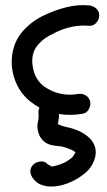

<svg xmlns="http://www.w3.org/2000/svg" viewBox="-20 -463 409 734"><path d="M265.6 31.2Q283.2 37.1 299.8 47.4Q316.4 57.6 328.1 71.3Q339.8 85 344.2 102.5Q348.6 120.1 342.8 141.6Q332 177.7 301.8 201.7Q271.5 225.6 237.3 238.3Q221.7 244.1 204.1 247.6Q186.5 251 168.9 250Q151.4 249 135.7 242.7Q120.1 236.3 108.4 221.7Q97.7 209 96.2 194.3Q94.7 179.7 106.4 167Q117.2 156.2 134.3 154.3Q151.4 152.3 162.1 165Q175.8 172.9 177.7 173.3Q179.7 173.8 187.5 171.9Q197.3 169.9 209.5 165.5Q221.7 161.1 231.4 156.2Q234.4 154.3 237.3 152.3Q240.2 150.4 243.2 148.4Q252 142.6 253.9 140.6Q255.9 138.7 257.8 136.7Q262.7 129.9 264.6 126.5Q266.6 123 268.6 119.1Q261.7 113.3 250.5 108.4Q239.3 103.5 228.5 100.6Q214.8 95.7 201.2 95.2Q187.5 94.7 173.8 90.8Q154.3 85.9 141.6 71.3Q128.9 56.6 125 37.1Q121.1 19.5 125 2.4Q128.9 -14.6 127 -32.2Q126 -41 130.9 -51.8Q122.1 -56.6 113.8 -62Q105.5 -67.4 96.7 -74.2Q53.7 -108.4 35.6 -161.6Q17.6 -214.8 29.3 -268.6Q40 -316.4 74.2 -351.6Q108.4 -386.7 152.3 -406.2Q191.4 -424.8 234.4 -435.5Q277.3 -446.3 320.3 -442.4Q336.9 -440.4 348.1 -430.2Q359.4 -419.9 359.4 -403.3Q359.4 -388.7 348.1 -376Q336.9 -363.3 320.3 -364.3Q289.1 -367.2 258.8 -361.3Q228.5 -355.5 200.2 -342.8Q183.6 -335 167.5 -326.2Q151.4 -317.4 139.6 -306.6Q127 -294.9 118.7 -283.2Q110.4 -271.5 106.4 -255.9Q102.5 -240.2 103.5 -222.7Q104.5 -205.1 109.9 -188Q115.2 -170.9 125 -156.7Q134.8 -142.6 148.4 -132.8Q176.8 -112.3 210.4 -105Q244.1 -97.7 276.4 -103.5Q292 -106.4 305.7 -99.6Q319.3 -92.8 324.2 -76.2Q328.1 -62.5 320.3 -46.9Q312.5 -31.2 296.9 -28.3Q274.4 -24.4 251 -23.9Q227.5 -23.4 205.1 -27.3Q206.1 -17.6 204.6 -7.8Q203.1 2 201.2 11.7Q217.8 19.5 233.4 22.5Q249 25.4 265.6 31.2Z"/></svg>

Font: Schoolbell
Style: Regular
Weight: 400
Designer: Font Diner, Inc
Foundry: Font Diner, Inc
Version: Version 1.000